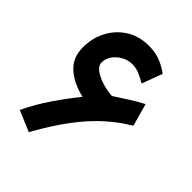

<svg xmlns="http://www.w3.org/2000/svg" viewBox="-194 -764 890 890"><g transform="rotate(45 251.0 -318.5)"><path d="M209.5 -272Q135.7 -289.1 91.8 -329.1Q47.9 -369.1 47.9 -435.5Q47.9 -495.6 74 -545.9Q100.1 -596.2 147.7 -626.7Q195.3 -657.2 259.8 -657.2Q302.2 -657.2 335.2 -644.3Q368.2 -631.3 396.5 -609.9L359.4 -509.3Q339.4 -521 315.9 -531.7Q292.5 -542.5 265.1 -542.5Q238.3 -542.5 213.9 -529.1Q189.5 -515.6 174.1 -493.9Q158.7 -472.2 158.7 -446.8Q158.7 -427.2 179.4 -411.1Q200.2 -395 232.9 -384.5Q265.6 -374 301.3 -371.1Q304.7 -371.1 308.1 -374.5Q343.8 -397 372.6 -416Q401.4 -435.1 439.9 -454.6L470.7 -343.8Q374.5 -287.1 298.1 -199.5Q221.7 -111.8 148.9 20L46.4 -23.4Q80.6 -94.2 123 -156.2Q165.5 -218.3 209.5 -272Z"/></g></svg>

Font: Vazirmatn UI FD SemiBold
Style: Regular
Weight: 600
Designer: Saber Rastikerdar
Foundry: Saber Rastikerdar
Version: Version 33.003